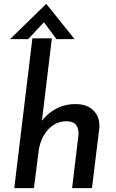

<svg xmlns="http://www.w3.org/2000/svg" viewBox="-20 -976 602 996"><path d="M192 -342Q220 -383 266.5 -409.5Q313 -436 373 -436Q433 -436 466.5 -401Q500 -366 495 -310L457 0H354L387 -275Q390 -307 375 -327Q360 -347 323 -347Q287 -347 256.5 -327Q226 -307 206 -271.5Q186 -236 180 -190L156 0H54L148 -777H249L194 -320ZM273 -773 199 -872 226 -880 126 -773H32L220 -956L367 -773Z"/></svg>

Font: Josefin Sans Thin Medium
Style: Italic
Weight: 500
Italic angle: -7°
Version: Version 2.000